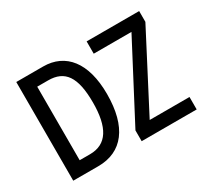

<svg xmlns="http://www.w3.org/2000/svg" viewBox="-135 -958 1330 1203"><g transform="rotate(-30 530.0 -357.0)"><path d="M86 0H267C442 0 541 -127 541 -365C541 -592 442 -714 280 -714H86ZM581 0H979V-90H691L975 -636V-714H595V-625H868L581 -78ZM260 -91H185V-623H264C384 -623 438 -548 438 -363C438 -184 382 -91 260 -91Z"/></g></svg>

Font: Noto Sans Mono Condensed Medium
Style: Regular
Weight: 500
Width: 3
Designer: Monotype Design Team
Foundry: Monotype Imaging Inc.
Version: Version 2.014